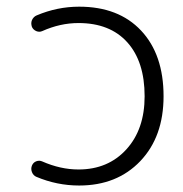

<svg xmlns="http://www.w3.org/2000/svg" viewBox="-20 -576 556 584"><path d="M77.1 -72.3Q81.1 -82 90.3 -85.4Q99.6 -88.9 108.4 -85Q164.1 -60.5 218.8 -60.5Q308.6 -60.5 364.3 -121.6Q419.9 -182.6 419.9 -283.2Q419.9 -388.7 367.2 -447.3Q314.5 -505.9 218.8 -505.9Q163.1 -505.9 108.4 -481.4Q99.6 -477.5 90.3 -481.4Q81.1 -485.4 77.1 -494.1Q75.2 -500 75.2 -504.9Q75.2 -509.8 77.1 -514.6Q82 -525.4 91.8 -529.3Q154.3 -555.7 220.7 -555.7Q340.8 -555.7 409.2 -482.9Q477.5 -410.2 477.5 -283.2Q477.5 -160.2 406.7 -85.9Q335.9 -11.7 220.7 -11.7Q153.3 -11.7 90.8 -38.1Q81.1 -42 77.1 -52.7Q75.2 -57.6 75.2 -62.5Q75.2 -67.4 77.1 -72.3Z"/></svg>

Font: Gen Jyuu Gothic Light
Style: Regular
Weight: 200
Designer: [Source Han Sans]
Ryoko NISHIZUKA  (kana & ideographs); Paul D. Hunt (Latin, Greek & Cyrillic); Wenlong ZHANG  (bopomofo
Version: Version 1.002.20150607